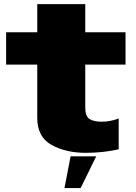

<svg xmlns="http://www.w3.org/2000/svg" viewBox="-20 -752 679 956"><path d="M406 9Q492.5 9 571 -8.5V-162Q528.5 -146 486 -146Q448 -146 426.2 -159.2Q404.5 -172.5 404.5 -217.5V-430.5H605V-591.5H404.5V-731.5H165.5V-591.5H10.5V-430.5H165.5V-165Q165.5 -69.5 237 -30.2Q308.5 9 406 9ZM301 184.5H381.5L459 26.5H331.5Z"/></svg>

Font: Anybody SemiExpanded Black
Style: Regular
Weight: 900
Width: 6
Version: Version 1.113;gftools[0.9.25]